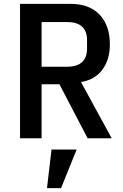

<svg xmlns="http://www.w3.org/2000/svg" viewBox="-20 -718 640 997"><path d="M196 -280.5V0H84V-698H345Q444.5 -698 497.5 -641.5Q550.5 -585 550.5 -487.5Q550.5 -408.5 511.5 -356Q472.5 -303.5 400.5 -292L560 0H435L288.5 -280.5ZM196 -371.5H328Q432 -371.5 432 -466.5V-509Q432 -603.5 328 -603.5H196ZM224 259 247.5 58.5H378L297 259Z"/></svg>

Font: Lilex Medium
Style: Regular
Weight: 500
Designer: Mike Abbink, Paul van der Laan, Pieter van Rosmalen, Mikhael Khrustik
Foundry: Mikhael Khrustik
Version: Version 1.100